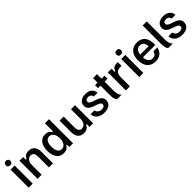

<svg xmlns="http://www.w3.org/2000/svg" viewBox="389 -2216 3758 3758"><g transform="rotate(-45 2267.5 -337.5)"><path d="M123.3 -564.2C164.2 -564.2 186.7 -588.3 186.7 -625C186.7 -661.7 164.2 -686.7 123.3 -686.7C81.7 -686.7 59.2 -661.7 59.2 -625C59.2 -588.3 81.7 -564.2 123.3 -564.2ZM179.2 0V-500H66.7V0Z M425 0V-270C425 -354.2 467.5 -419.2 540.8 -419.2C600.8 -419.2 627.5 -375.8 627.5 -298.3V0H740V-319.2C740 -435 687.5 -512.5 573.3 -512.5C496.7 -512.5 454.2 -478.3 435 -425H415V-500H312.5V0Z M1033.3 10.8C1108.3 10.8 1152.5 -24.2 1172.5 -65H1192.5V0H1295V-666.7H1182.5V-442.5H1162.5C1140 -484.2 1098.3 -511.7 1032.5 -511.7C902.5 -511.7 832.5 -407.5 832.5 -250.8C832.5 -95 900.8 10.8 1033.3 10.8ZM1060 -74.2C989.2 -74.2 948.3 -135.8 948.3 -250C948.3 -365 989.2 -426.7 1060 -426.7C1135.8 -426.7 1184.2 -357.5 1184.2 -250C1184.2 -143.3 1135.8 -74.2 1060 -74.2Z M1590 12.5C1666.7 12.5 1711.7 -22.5 1729.2 -75H1749.2V0H1850V-500H1737.5V-230.8C1737.5 -145.8 1695.8 -80.8 1621.7 -80.8C1561.7 -80.8 1535 -124.2 1535 -201.7V-500H1422.5V-180.8C1422.5 -65 1475.8 12.5 1590 12.5Z M2158.3 12.5C2284.2 12.5 2352.5 -48.3 2352.5 -138.3C2352.5 -225.8 2286.7 -258.3 2203.3 -287.5L2144.2 -306.7C2093.3 -325 2068.3 -344.2 2068.3 -377.5C2068.3 -411.7 2093.3 -432.5 2141.7 -432.5C2198.3 -432.5 2225 -400.8 2230 -360H2334.2C2327.5 -445 2270.8 -512.5 2145.8 -512.5C2030.8 -512.5 1962.5 -455 1962.5 -367.5C1962.5 -280.8 2030.8 -247.5 2114.2 -218.3L2174.2 -197.5C2224.2 -180 2246.7 -160 2246.7 -129.2C2246.7 -94.2 2219.2 -70 2163.3 -70C2090 -70 2054.2 -113.3 2047.5 -160H1939.2C1945 -75 2005.8 12.5 2158.3 12.5Z M2635 0V-5C2607.5 -35 2585 -73.3 2585 -163.3V-417.5H2666.7V-500H2584.2V-625H2474.2V-500H2404.2V-417.5H2472.5V-149.2C2472.5 -65 2488.3 -30 2514.2 0Z M2870.8 0V-250C2870.8 -352.5 2909.2 -401.7 3006.7 -401.7H3037.5V-505H3015.8C2918.3 -505 2890 -457.5 2880 -411.7H2860V-500H2758.3V0Z M3185.8 -564.2C3226.7 -564.2 3249.2 -588.3 3249.2 -625C3249.2 -661.7 3226.7 -686.7 3185.8 -686.7C3144.2 -686.7 3121.7 -661.7 3121.7 -625C3121.7 -588.3 3144.2 -564.2 3185.8 -564.2ZM3241.7 0V-500H3129.2V0Z M3575 12.5C3705 12.5 3770 -63.3 3788.3 -160H3681.7C3668.3 -107.5 3633.3 -70.8 3575 -70.8C3498.3 -70.8 3456.7 -131.7 3450.8 -222.5H3794.2V-250C3794.2 -421.7 3715.8 -512.5 3573.3 -512.5C3422.5 -512.5 3341.7 -410 3341.7 -250.8C3341.7 -90.8 3422.5 12.5 3575 12.5ZM3451.7 -297.5C3460.8 -385 3502.5 -431.7 3572.5 -431.7C3640.8 -431.7 3680 -384.2 3684.2 -297.5Z M4052.5 0V-5C4023.3 -36.7 4001.7 -75.8 4001.7 -162.5V-666.7H3889.2V-149.2C3889.2 -70 3902.5 -32.5 3930.8 0Z M4314.2 12.5C4440 12.5 4508.3 -48.3 4508.3 -138.3C4508.3 -225.8 4442.5 -258.3 4359.2 -287.5L4300 -306.7C4249.2 -325 4224.2 -344.2 4224.2 -377.5C4224.2 -411.7 4249.2 -432.5 4297.5 -432.5C4354.2 -432.5 4380.8 -400.8 4385.8 -360H4490C4483.3 -445 4426.7 -512.5 4301.7 -512.5C4186.7 -512.5 4118.3 -455 4118.3 -367.5C4118.3 -280.8 4186.7 -247.5 4270 -218.3L4330 -197.5C4380 -180 4402.5 -160 4402.5 -129.2C4402.5 -94.2 4375 -70 4319.2 -70C4245.8 -70 4210 -113.3 4203.3 -160H4095C4100.8 -75 4161.7 12.5 4314.2 12.5Z"/></g></svg>

Font: Familjen Grotesk Medium
Style: Regular
Weight: 500
Designer: Anders Wikstroem, Jonas Baeckman, Matilda Gysing, Kristian Moeller
Foundry: Familjen STHLM AB
Version: Version 2.000